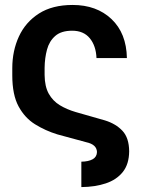

<svg xmlns="http://www.w3.org/2000/svg" viewBox="-20 -573 579 786"><path d="M313 192.9V88.9Q342.3 88.4 359.4 78.9Q376.5 69.3 377 49.3Q376 18.6 333.5 9.3L214.8 -22.9Q165.5 -38.1 123.5 -64.2Q81.5 -90.3 55.9 -137.7Q30.3 -185.1 30.3 -264.6V-293.9Q30.3 -364.7 57.4 -423.6Q84.5 -482.4 139.4 -517.6Q194.3 -552.7 277.3 -552.7Q375.5 -552.7 436.5 -494.9Q497.6 -437 499.5 -335.4H375Q373 -385.3 347.7 -416.3Q322.3 -447.3 275.4 -447.3Q230.5 -447.3 206.1 -425.8Q181.6 -404.3 172.4 -369.9Q163.1 -335.4 162.6 -295.4V-266.1Q163.1 -218.8 179.7 -189.2Q196.3 -159.7 224.9 -142.3Q253.4 -125 290 -114.3L409.7 -80.1Q454.1 -66.4 481.2 -37.6Q508.3 -8.8 508.8 46.4Q508.3 99.1 482.7 131.1Q457 163.1 413.1 177.7Q369.1 192.4 313 192.9Z"/></svg>

Font: Inter Display Semi Bold
Style: Regular
Weight: 600
Designer: Rasmus Andersson
Foundry: rsms
Version: Version 4.000;git-37864ae